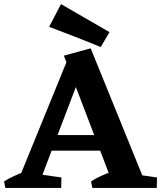

<svg xmlns="http://www.w3.org/2000/svg" viewBox="-40 -918 787 938"><path d="M34 0 296 -642 379 -620 143 0ZM519 0 272 -646 403 -682 680 0ZM183 -182V-258H495V-182ZM-14 0 -20 -32Q2 -46 27.5 -57.5Q53 -69 79 -79L80 0ZM119 0 122 -71 260 -51 259 0ZM411 0 405 -32Q427 -46 452 -57.5Q477 -69 504 -79L536 0ZM586 0 589 -71 727 -51 726 0ZM452 -688Q390 -714 326.5 -738.5Q263 -763 200 -787L258 -898L495 -761Z"/></svg>

Font: Eczar SemiBold
Style: Regular
Weight: 600
Designer: Vaibhav Singh
Foundry: Rosetta Type Foundry
Version: Version 2.000